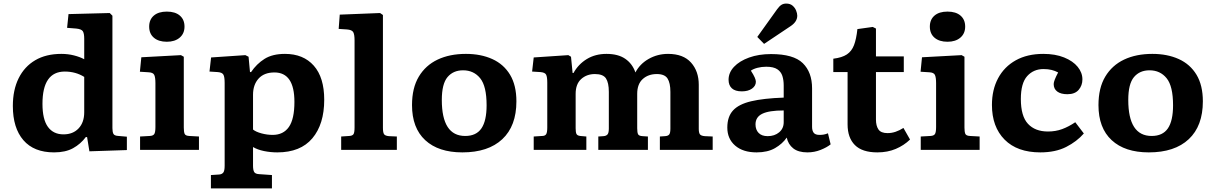

<svg xmlns="http://www.w3.org/2000/svg" viewBox="-20 -840 6810 1076"><path d="M283 14Q170 14 111 -54.5Q52 -123 52 -246Q52 -336 84.5 -401.5Q117 -467 177.5 -502.5Q238 -538 324 -538Q361 -538 394.5 -529.5Q428 -521 452 -508V-623Q452 -652 444.5 -664.5Q437 -677 407 -680L356 -684L364 -761L595 -767L610 -752V-122Q610 -101 615.5 -90Q621 -79 645 -78L691 -74V1L481 8L468 -72H461Q432 -33 389.5 -9.5Q347 14 283 14ZM336 -87Q389 -87 420.5 -120.5Q452 -154 452 -211V-409Q404 -439 343 -439Q218 -439 218 -258Q218 -171 248.5 -129Q279 -87 336 -87Z M915 -606Q869 -606 842.5 -628.5Q816 -651 816 -691Q816 -730 842 -752.5Q868 -775 915 -775Q962 -775 988 -752.5Q1014 -730 1014 -691Q1014 -652 987 -629Q960 -606 915 -606ZM765 0V-75L819 -78Q839 -79 845 -89.5Q851 -100 851 -128V-374Q851 -406 844.5 -420Q838 -434 812 -435L764 -438L772 -519L994 -531L1010 -522V-125Q1010 -102 1014.5 -90.5Q1019 -79 1041 -78L1095 -75V0Z M1162 216V141L1208 138Q1223 137 1231 127.5Q1239 118 1239 89V-375Q1239 -409 1232 -421.5Q1225 -434 1201 -436L1154 -439L1163 -518L1355 -531L1373 -522L1381 -436H1387Q1418 -482 1462.5 -510Q1507 -538 1577 -538Q1680 -538 1738.5 -472Q1797 -406 1797 -281Q1797 -144 1730.5 -65Q1664 14 1534 14Q1496 14 1459.5 6.5Q1423 -1 1398 -16V89Q1398 113 1404.5 124Q1411 135 1433 136L1504 141V216ZM1508 -84Q1568 -84 1599 -128.5Q1630 -173 1630 -269Q1630 -434 1518 -434Q1460 -434 1429 -399.5Q1398 -365 1398 -309V-114Q1414 -101 1445.5 -92.5Q1477 -84 1508 -84Z M1892 0V-75L1937 -78Q1955 -79 1961 -88Q1967 -97 1967 -126V-614Q1967 -647 1959.5 -660Q1952 -673 1924 -675L1878 -678L1884 -758L2110 -767L2126 -756V-124Q2126 -98 2132 -88.5Q2138 -79 2159 -77L2204 -75V0Z M2571 14Q2437 14 2363 -54.5Q2289 -123 2289 -251Q2289 -347 2327 -410.5Q2365 -474 2432.5 -506Q2500 -538 2591 -538Q2675 -538 2739 -509Q2803 -480 2838.5 -421Q2874 -362 2874 -272Q2874 -134 2795 -60Q2716 14 2571 14ZM2587 -78Q2649 -78 2678 -120.5Q2707 -163 2707 -250Q2707 -357 2671 -401.5Q2635 -446 2575 -446Q2520 -446 2488 -408Q2456 -370 2456 -280Q2456 -78 2587 -78Z M2971 0V-75L3018 -78Q3034 -78 3040.5 -87.5Q3047 -97 3047 -125V-377Q3047 -409 3040.5 -421.5Q3034 -434 3009 -436L2962 -439L2971 -518L3165 -531L3180 -522L3189 -431H3194Q3221 -480 3268.5 -509Q3316 -538 3379 -538Q3444 -538 3484 -510.5Q3524 -483 3541 -434Q3566 -482 3615.5 -510Q3665 -538 3724 -538Q3809 -538 3852.5 -489.5Q3896 -441 3896 -365V-118Q3896 -97 3902 -88Q3908 -79 3929 -77L3974 -75V0H3678V-75L3707 -77Q3724 -78 3730.5 -86.5Q3737 -95 3737 -119V-325Q3737 -375 3721 -400Q3705 -425 3661 -425Q3613 -425 3582 -397Q3551 -369 3551 -314V-121Q3551 -97 3556 -87.5Q3561 -78 3581 -77L3611 -75V0H3333V-75L3362 -77Q3377 -78 3384.5 -86.5Q3392 -95 3392 -120V-325Q3392 -376 3376 -400.5Q3360 -425 3314 -425Q3268 -425 3237 -397Q3206 -369 3206 -314V-121Q3206 -99 3210.5 -89.5Q3215 -80 3232 -78L3266 -75V0Z M4220 14Q4144 14 4100 -24Q4056 -62 4056 -125Q4056 -186 4088 -221Q4120 -256 4189.5 -272.5Q4259 -289 4372 -293V-361Q4372 -391 4364.5 -414.5Q4357 -438 4336 -452Q4315 -466 4274 -466Q4248 -466 4225 -460Q4202 -454 4188 -444Q4203 -421 4209.5 -406Q4216 -391 4216 -382Q4216 -359 4194.5 -343.5Q4173 -328 4137 -328Q4100 -328 4081.5 -345Q4063 -362 4063 -393Q4063 -433 4093.5 -465.5Q4124 -498 4178 -517.5Q4232 -537 4301 -537Q4427 -537 4479 -486Q4531 -435 4531 -345V-129Q4531 -108 4540 -96Q4549 -84 4573 -84Q4586 -84 4597 -86Q4608 -88 4620 -93L4635 -31Q4614 -14 4579 0Q4544 14 4505 14Q4454 14 4425.5 -8.5Q4397 -31 4389 -69Q4365 -34 4323.5 -10Q4282 14 4220 14ZM4282 -77Q4321 -77 4346.5 -98.5Q4372 -120 4372 -155V-221Q4290 -221 4252 -202.5Q4214 -184 4214 -143Q4214 -113 4231.5 -95Q4249 -77 4282 -77ZM4262 -594 4224 -633 4335 -788Q4348 -806 4359.5 -813Q4371 -820 4386 -820Q4408 -820 4421.5 -808.5Q4435 -797 4441.5 -781Q4448 -765 4448 -752Q4448 -718 4410 -693Z M4897 14Q4812 14 4771 -27Q4730 -68 4730 -143V-436H4650V-511Q4699 -517 4726 -535Q4753 -553 4766 -587Q4779 -621 4785 -677L4871 -689L4889 -680V-524H5045V-436H4889V-170Q4889 -135 4903 -114.5Q4917 -94 4954 -94Q4977 -94 4999 -101.5Q5021 -109 5043 -123L5080 -58Q5046 -25 5000 -5.5Q4954 14 4897 14Z M5290 -606Q5244 -606 5217.5 -628.5Q5191 -651 5191 -691Q5191 -730 5217 -752.5Q5243 -775 5290 -775Q5337 -775 5363 -752.5Q5389 -730 5389 -691Q5389 -652 5362 -629Q5335 -606 5290 -606ZM5140 0V-75L5194 -78Q5214 -79 5220 -89.5Q5226 -100 5226 -128V-374Q5226 -406 5219.5 -420Q5213 -434 5187 -435L5139 -438L5147 -519L5369 -531L5385 -522V-125Q5385 -102 5389.5 -90.5Q5394 -79 5416 -78L5470 -75V0Z M5810 14Q5681 14 5610 -57.5Q5539 -129 5539 -252Q5539 -337 5573.5 -401.5Q5608 -466 5672.5 -502Q5737 -538 5827 -538Q5894 -538 5943.5 -518Q5993 -498 6019.5 -465.5Q6046 -433 6046 -395Q6046 -361 6025 -336.5Q6004 -312 5962 -312Q5925 -312 5905 -327Q5885 -342 5885 -369Q5885 -387 5910 -434Q5893 -443 5873.5 -448Q5854 -453 5828 -453Q5772 -453 5736.5 -413.5Q5701 -374 5701 -285Q5701 -189 5741 -146Q5781 -103 5853 -103Q5896 -103 5932.5 -116.5Q5969 -130 6006 -155L6054 -92Q6015 -47 5955 -16.5Q5895 14 5810 14Z M6418 14Q6284 14 6210 -54.5Q6136 -123 6136 -251Q6136 -347 6174 -410.5Q6212 -474 6279.5 -506Q6347 -538 6438 -538Q6522 -538 6586 -509Q6650 -480 6685.5 -421Q6721 -362 6721 -272Q6721 -134 6642 -60Q6563 14 6418 14ZM6434 -78Q6496 -78 6525 -120.5Q6554 -163 6554 -250Q6554 -357 6518 -401.5Q6482 -446 6422 -446Q6367 -446 6335 -408Q6303 -370 6303 -280Q6303 -78 6434 -78Z"/></svg>

Font: Literata 7pt
Style: Bold
Weight: 700
Designer: Latin by Veronika Burian and Jose Scaglione. Greek by Irene Vlachou. Cyrillic by Vera Evstafieva.
Foundry: TypeTogether
Version: Version 3.002